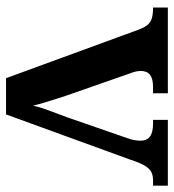

<svg xmlns="http://www.w3.org/2000/svg" viewBox="10 -586 576 636"><g transform="rotate(90 298.0 -268.0)"><path d="M79 -437Q72 -457 63 -468Q54 -479 40.5 -483Q27 -487 5 -487V-536H289V-487H268Q241 -487 228 -477Q215 -467 215 -446Q215 -437 217.5 -427.5Q220 -418 224 -408L290 -219Q298 -197 305.5 -173Q313 -149 319.5 -128Q326 -107 330 -89Q334 -110 346 -142Q358 -174 368 -201L437 -400Q442 -413 444 -424.5Q446 -436 446 -446Q446 -466 432.5 -476.5Q419 -487 389 -487H377V-536H595V-487H578Q561 -487 549.5 -481Q538 -475 528.5 -459Q519 -443 509 -412L359 0H239Z"/></g></svg>

Font: Noto Serif Khmer SemiBold
Style: Regular
Weight: 600
Version: Version 2.003